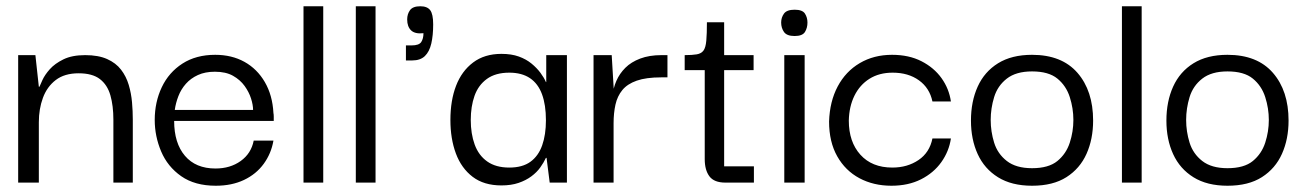

<svg xmlns="http://www.w3.org/2000/svg" viewBox="-20 -583 4174 613"><path d="M38 0V-407H93L104 -306H106Q108 -311 115.5 -327.5Q123 -344 139 -362Q155 -380 182.5 -393.5Q210 -407 252 -407Q294 -407 322 -394.5Q350 -382 366.5 -360.5Q383 -339 391 -312Q399 -285 401.5 -256.5Q404 -228 404 -201V0H342V-201Q342 -245 332.5 -278.5Q323 -312 299 -330.5Q275 -349 231 -349Q186 -349 158 -327.5Q130 -306 117 -270.5Q104 -235 104 -193V0Z M669 10Q602 10 558.5 -20.5Q515 -51 494.5 -99.5Q474 -148 474 -200Q474 -257 496.5 -304.5Q519 -352 562.5 -380Q606 -408 667 -408Q720 -408 760.5 -385.5Q801 -363 825.5 -321Q850 -279 853 -222Q854 -218 854 -210.5Q854 -203 854 -197H536Q536 -126 570.5 -85.5Q605 -45 668 -45Q715 -45 748.5 -69Q782 -93 790 -134H853Q846 -93 822 -60Q798 -27 759 -8.5Q720 10 669 10ZM538 -232H788Q788 -248 781.5 -268.5Q775 -289 761 -308.5Q747 -328 724 -341Q701 -354 666 -354Q635 -354 612 -343.5Q589 -333 573.5 -315.5Q558 -298 549.5 -276Q541 -254 538 -232Z M949 0V-563H1012V0Z M1116 0V-563H1179V0Z M1276 -390V-438H1294Q1318 -438 1325 -449Q1332 -460 1332 -477Q1305 -474 1292.5 -486Q1280 -498 1280 -521Q1280 -538 1289 -550.5Q1298 -563 1322 -563Q1344 -563 1353.5 -550.5Q1363 -538 1363 -505Q1363 -470 1357 -444Q1351 -418 1336.5 -404Q1322 -390 1296 -390Z M1581 9Q1525 9 1489 -18.5Q1453 -46 1435.5 -93Q1418 -140 1418 -200Q1418 -262 1436 -309Q1454 -356 1490.5 -383.5Q1527 -411 1581 -411Q1613 -411 1636.5 -402.5Q1660 -394 1677 -380Q1694 -366 1705.5 -350.5Q1717 -335 1723 -321H1724V-407H1790V0H1735L1725 -79H1723Q1716 -64 1705 -48.5Q1694 -33 1676.5 -20Q1659 -7 1635.5 1Q1612 9 1581 9ZM1606 -48Q1648 -48 1673.5 -66.5Q1699 -85 1711 -119Q1723 -153 1723 -199Q1723 -248 1710.5 -282Q1698 -316 1672 -333.5Q1646 -351 1606 -351Q1562 -351 1534.5 -331Q1507 -311 1495 -277Q1483 -243 1483 -200Q1483 -156 1495.5 -121.5Q1508 -87 1535.5 -67.5Q1563 -48 1606 -48Z M1875 0V-407H1933L1940 -290L1939 -202V0ZM1939 -190 1936 -279Q1938 -302 1948 -325Q1958 -348 1976.5 -366.5Q1995 -385 2024 -396Q2053 -407 2092 -407H2111V-336H2091Q2043 -336 2013 -325.5Q1983 -315 1967 -295.5Q1951 -276 1945 -249Q1939 -222 1939 -190Z M2296 0Q2260 0 2245 -20Q2230 -40 2230 -75V-368H2292V-52H2387V0ZM2166 -359V-407Q2190 -407 2204.5 -409.5Q2219 -412 2226 -421.5Q2233 -431 2235 -453Q2237 -475 2237 -512H2292V-407H2386V-359Z M2484 0V-407H2549V0ZM2517 -468Q2492 -468 2483 -481Q2474 -494 2474 -511Q2474 -527 2483 -539.5Q2492 -552 2517 -552Q2542 -552 2550 -539.5Q2558 -527 2558 -511Q2558 -494 2550 -481Q2542 -468 2517 -468Z M2826 10Q2769 10 2724 -14Q2679 -38 2653 -84Q2627 -130 2627 -195Q2629 -259 2654.5 -307Q2680 -355 2725 -381.5Q2770 -408 2828 -408Q2882 -408 2922 -387.5Q2962 -367 2986 -333.5Q3010 -300 3016 -259H2957Q2948 -302 2914 -326.5Q2880 -351 2830 -351Q2787 -351 2756 -331.5Q2725 -312 2708 -277.5Q2691 -243 2690 -198Q2690 -130 2727 -89Q2764 -48 2829 -48Q2877 -48 2912.5 -72Q2948 -96 2957 -141H3016Q3010 -100 2985.5 -65.5Q2961 -31 2920.5 -10.5Q2880 10 2826 10Z M3275 10Q3210 10 3166.5 -17Q3123 -44 3101.5 -91Q3080 -138 3080 -198Q3080 -259 3101.5 -306.5Q3123 -354 3166.5 -381Q3210 -408 3275 -408Q3370 -408 3420 -350.5Q3470 -293 3470 -198Q3470 -139 3449 -92Q3428 -45 3385 -17.5Q3342 10 3275 10ZM3275 -46Q3328 -46 3356 -69Q3384 -92 3395.5 -127.5Q3407 -163 3407 -200Q3407 -237 3395.5 -273Q3384 -309 3356 -332Q3328 -355 3275 -355Q3224 -355 3194.5 -332Q3165 -309 3154 -273Q3143 -237 3143 -200Q3143 -163 3154 -127.5Q3165 -92 3194.5 -69Q3224 -46 3275 -46Z M3562 0V-563H3625V0Z M3899 10Q3834 10 3790.5 -17Q3747 -44 3725.5 -91Q3704 -138 3704 -198Q3704 -259 3725.5 -306.5Q3747 -354 3790.5 -381Q3834 -408 3899 -408Q3994 -408 4044 -350.5Q4094 -293 4094 -198Q4094 -139 4073 -92Q4052 -45 4009 -17.5Q3966 10 3899 10ZM3899 -46Q3952 -46 3980 -69Q4008 -92 4019.5 -127.5Q4031 -163 4031 -200Q4031 -237 4019.5 -273Q4008 -309 3980 -332Q3952 -355 3899 -355Q3848 -355 3818.5 -332Q3789 -309 3778 -273Q3767 -237 3767 -200Q3767 -163 3778 -127.5Q3789 -92 3818.5 -69Q3848 -46 3899 -46Z"/></svg>

Font: Darker Grotesque Light Medium
Style: Regular
Weight: 500
Version: Version 1.000;gftools[0.9.28]